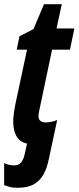

<svg xmlns="http://www.w3.org/2000/svg" viewBox="-31 -681 375 917"><path d="M54.2 215.8Q29.3 215.8 15.4 211.9Q1.5 208 -11.2 203.1V98.1Q1.5 104 14.2 106.4Q26.9 108.9 36.1 108.9Q54.7 108.9 65.4 99.1Q76.2 89.4 81.5 74Q86.9 58.6 89.8 42L98.1 4.9Q62.5 -3.4 47.4 -31Q32.2 -58.6 32.2 -100.1Q32.2 -116.7 34.7 -136.2Q37.1 -155.8 42 -181.2L98.1 -443.8H48.8L62 -507.8L128.9 -542L179.2 -661.1H264.2L238.8 -544.9H324.2L303.2 -443.8H217.8L159.2 -166Q156.7 -154.8 154.8 -144.8Q152.8 -134.8 152.8 -127Q152.8 -110.4 162.6 -103.3Q172.4 -96.2 189 -96.2Q196.8 -96.2 211.9 -98.9Q227.1 -101.6 242.2 -107.9L201.2 83Q193.4 121.6 177 151.6Q160.6 181.6 131.3 198.7Q102.1 215.8 54.2 215.8Z"/></svg>

Font: Open Sans Condensed
Style: Italic
Weight: 400
Width: 3
Italic angle: -12°
Designer: Monotype Design Team
Foundry: Monotype Imaging Inc.
Version: Version 3.000